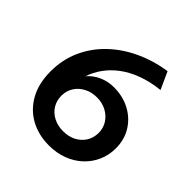

<svg xmlns="http://www.w3.org/2000/svg" viewBox="-192 -864 1027 1027"><g transform="rotate(45 321.5 -350.0)"><path d="M330 15Q250.5 15 188.5 -19.2Q126.5 -53.5 91.2 -117.8Q56 -182 56 -272Q56 -360.5 89.5 -435.2Q123 -510 183 -567.8Q243 -625.5 323.5 -663.2Q404 -701 498 -715L542.5 -617Q470.5 -609 414 -587.8Q357.5 -566.5 316.2 -535.2Q275 -504 247.8 -465.8Q220.5 -427.5 206.5 -385Q232.5 -416 271.5 -433.8Q310.5 -451.5 356 -451.5Q424 -451.5 478 -422.8Q532 -394 563.2 -343.5Q594.5 -293 594.5 -227Q594.5 -176.5 575 -132.2Q555.5 -88 520.2 -55Q485 -22 436.8 -3.5Q388.5 15 330 15ZM330 -92.5Q371 -92.5 402.8 -109Q434.5 -125.5 452.8 -154.5Q471 -183.5 471 -220.5Q471 -257.5 452.2 -286.5Q433.5 -315.5 401.8 -332.2Q370 -349 330 -349Q290 -349 258 -332.2Q226 -315.5 207.5 -286.5Q189 -257.5 189 -220.5Q189 -183.5 207 -154.5Q225 -125.5 257 -109Q289 -92.5 330 -92.5Z"/></g></svg>

Font: Geologica Cursive Medium
Style: Regular
Weight: 500
Designer: Sindre Bremnes, Frode Helland
Foundry: Monokrom Skriftforlag AS
Version: Version 1.010;gftools[0.9.28]